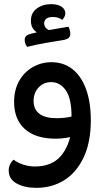

<svg xmlns="http://www.w3.org/2000/svg" viewBox="-20 -671 510 926"><path d="M155 235Q99 235 60.5 214Q22 193 22 151Q22 135 29 121Q36 107 46 99Q64 114 92.5 123Q121 132 147 132Q229 132 272 83Q315 34 326 -51L418 -91Q418 15 383.5 88Q349 161 290 198Q231 235 155 235ZM228 -371Q287 -371 329.5 -337.5Q372 -304 395 -241Q418 -178 418 -91L347 -17Q328 -11 301 -6.5Q274 -2 250 -2Q152 -2 100 -48.5Q48 -95 48 -180Q48 -237 72 -280Q96 -323 137.5 -347Q179 -371 228 -371ZM227 -275Q190 -275 166 -249Q142 -223 142 -184Q142 -143 170.5 -122Q199 -101 252 -101Q271 -101 290.5 -103Q310 -105 325 -109Q325 -197 297 -236Q269 -275 227 -275ZM227 -651Q258 -651 276.5 -639Q295 -627 295 -606Q295 -597 290 -588.5Q285 -580 280 -575Q271 -582 260.5 -585.5Q250 -589 235 -589Q213 -589 203 -580.5Q193 -572 193 -558Q193 -545 202.5 -535Q212 -525 232 -522L170 -509Q153 -515 141 -530.5Q129 -546 129 -571Q129 -609 157.5 -630Q186 -651 227 -651ZM310 -542Q314 -536 316.5 -526Q319 -516 319 -508Q319 -496 312.5 -489.5Q306 -483 291 -479Q253 -473 204 -464.5Q155 -456 111 -445Q106 -451 102.5 -460Q99 -469 99 -479Q99 -491 107 -498Q115 -505 132 -509Q160 -516 193.5 -522Q227 -528 258.5 -533.5Q290 -539 310 -542Z"/></svg>

Font: Baloo Bhaijaan 2 Medium
Style: Regular
Weight: 500
Designer: Sanskriti Dholi, Noopur Datye and Ek Type
Foundry: Ek Type
Version: Version 1.701